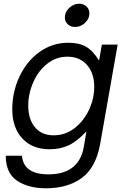

<svg xmlns="http://www.w3.org/2000/svg" viewBox="-20 -793 675 1033"><path d="M11 45H98Q107 145 240 145Q405 145 431 -3L445 -86Q394 -32 349 -11Q304 10 247 10Q153 10 99.5 -48.5Q46 -107 46 -205Q46 -298 84.5 -380.5Q123 -463 192 -513Q261 -563 348 -563Q406 -563 443 -541.5Q480 -520 513 -467L528 -553H613L519 -19Q496 109 420 164.5Q344 220 227 220Q132 220 71.5 179Q11 138 11 45ZM487 -326Q487 -399 448 -443.5Q409 -488 343 -488Q282 -488 234 -450Q186 -412 159 -350.5Q132 -289 132 -224Q132 -152 168 -108.5Q204 -65 269 -65Q331 -65 380.5 -103Q430 -141 458.5 -201.5Q487 -262 487 -326ZM329 -699Q329 -728 352.5 -750.5Q376 -773 406 -773Q430 -773 445.5 -758Q461 -743 461 -721Q461 -692 437.5 -670Q414 -648 384 -648Q360 -648 344.5 -662.5Q329 -677 329 -699Z"/></svg>

Font: Open Sauce One
Style: Italic
Weight: 400
Italic angle: -10°
Designer: Alfredo Marco Pradil
Foundry: Creative Sauce Fz LLC
Version: Version 1.477